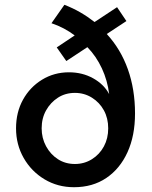

<svg xmlns="http://www.w3.org/2000/svg" viewBox="-20 -772 633 802"><path d="M289 10Q221 10 166 -23Q111 -56 79 -112Q47 -168 47 -236Q47 -303 76 -355.5Q105 -408 155.5 -439Q206 -470 268 -470Q324 -470 369 -445Q414 -420 436 -379Q429 -436 405.5 -486.5Q382 -537 345 -575L257 -517L217 -574L292 -624Q271 -640 246.5 -653Q222 -666 195 -675L249 -752Q285 -738 316 -720Q347 -702 375 -680L469 -742L508 -684L426 -630Q484 -567 514 -483Q544 -399 544 -298Q544 -205 512.5 -136Q481 -67 424 -28.5Q367 10 289 10ZM293 -87Q332 -87 364 -107Q396 -127 414 -160.5Q432 -194 432 -236Q432 -278 414 -311Q396 -344 364 -364Q332 -384 293 -384Q253 -384 222 -364Q191 -344 172.5 -311Q154 -278 154 -236Q154 -195 172.5 -161Q191 -127 222 -107Q253 -87 293 -87Z"/></svg>

Font: Red Hat Text Medium
Style: Regular
Weight: 500
Designer: Pentagram, MCKL
Foundry: Pentagram, MCKL
Version: Version 1.023